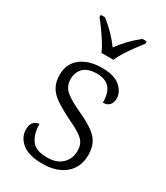

<svg xmlns="http://www.w3.org/2000/svg" viewBox="-193 -849 815 942"><g transform="rotate(30 215.0 -378.0)"><path d="M208 10Q129 10 91.5 -21Q54 -52 54 -96Q54 -127 68.5 -139.5Q83 -152 98 -152Q98 -98 122 -63Q146 -28 211 -28Q267 -28 296.5 -57.5Q326 -87 326 -130Q326 -155 317 -172.5Q308 -190 284 -206.5Q260 -223 215 -244Q160 -271 126.5 -294Q93 -317 78 -344.5Q63 -372 63 -412Q63 -474 108 -509Q153 -544 228 -544Q298 -544 331 -514.5Q364 -485 364 -449Q364 -426 351.5 -412Q339 -398 315 -398Q315 -455 291 -481Q267 -507 220 -507Q168 -507 144 -482.5Q120 -458 120 -420Q120 -378 150.5 -353Q181 -328 245 -299Q297 -275 327 -252.5Q357 -230 369.5 -203Q382 -176 382 -140Q382 -69 334 -29.5Q286 10 208 10ZM187 -606Q178 -629 161 -655.5Q144 -682 125.5 -708Q107 -734 91 -753V-766H115Q148 -740 173.5 -713.5Q199 -687 221 -657Q244 -687 269 -713.5Q294 -740 327 -766H351V-753Q336 -734 317 -708Q298 -682 281 -655.5Q264 -629 255 -606Z"/></g></svg>

Font: Noto Serif Malayalam Light
Style: Regular
Weight: 300
Designer: Indian type Foundry, Jelle Bosma, Monotype Design Team
Foundry: Monotype Imaging Inc.
Version: Version 2.104; ttfautohint (v1.8.4.7-5d5b)